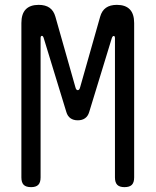

<svg xmlns="http://www.w3.org/2000/svg" viewBox="-20 -760 640 790"><path d="M532 -30Q532 -9 522.5 0.5Q513 10 492 10Q472 10 462.5 0.5Q453 -9 453 -30V-603Q453 -612 448 -612Q443 -612 440 -603L347 -299Q342 -282 330 -273.5Q318 -265 300 -265Q282 -265 270 -273.5Q258 -282 253 -299L160 -603Q157 -613 152 -612.5Q147 -612 147 -603V-30Q147 -9 137.5 0.5Q128 10 108 10Q87 10 77.5 0.5Q68 -9 68 -30V-665Q68 -703 86 -721.5Q104 -740 139 -740Q167 -740 184 -728Q201 -716 208 -691L290 -402Q293 -389 300 -389Q307 -389 310 -402L392 -691Q399 -716 416 -728Q433 -740 461 -740Q496 -740 514 -721.5Q532 -703 532 -665Z"/></svg>

Font: Maple Mono NL Light
Style: Regular
Weight: 300
Monospace: yes
Designer: subframe7536
Version: Version 7.000